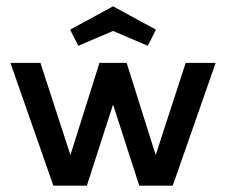

<svg xmlns="http://www.w3.org/2000/svg" viewBox="-20 -588 716 608"><path d="M338 -490 228 -443 202 -494 338 -568 474 -494 448 -443ZM568 -389H663L527 0H421L338 -257L255 0H149L13 -389H108L203 -97L295 -389H381L473 -97Z"/></svg>

Font: MB Grotesk
Style: Regular
Weight: 400
Designer: Nawras Khrais
Foundry: Nawras Khrais
Version: Version 1.000;PS 001.000;hotconv 1.0.88;makeotf.lib2.5.64775